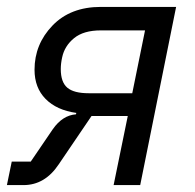

<svg xmlns="http://www.w3.org/2000/svg" viewBox="-23 -536 566 556"><path d="M-3 0 11 -68H66L130 -162Q158 -202 197 -205L198 -209Q141 -217 109 -249.5Q77 -282 77 -334Q77 -408 129 -462Q181 -516 269 -516H487L383 0H306L347 -200H242L147 -60Q107 0 45 0ZM397 -448H269Q219 -448 191.5 -425.5Q164 -403 157 -370Q153 -352 153 -336Q153 -298 172 -282Q191 -266 234 -266H360Z"/></svg>

Font: Aneliza
Style: Italic
Weight: 400
Italic angle: -11.31°
Designer: Mike Abbink, Paul van der Laan, Pieter van Rosmalen
Foundry: Bold Monday
Version: Version 3.0